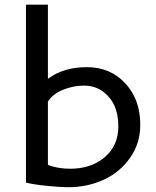

<svg xmlns="http://www.w3.org/2000/svg" viewBox="-20 -782 660 812"><path d="M277.3 -68.4Q365.2 -68.4 422.9 -117.2Q480.5 -166 480.5 -248Q480.5 -348.6 413.1 -396.5Q379.9 -419.9 335 -419.9Q290 -419.9 246.6 -402.3Q203.1 -384.8 182.6 -352.5V-85Q222.7 -68.4 277.3 -68.4ZM89.8 -762.2H182.6V-448.7Q248.5 -498 347.2 -498Q446.3 -498 509.8 -429.7Q573.2 -361.3 573.2 -253.9Q573.2 -175.8 530.3 -114.7Q487.3 -53.7 418.9 -22Q349.6 9.8 268.6 9.8Q234.9 9.8 177.2 3.9Q119.6 -2 89.8 -9.8Z"/></svg>

Font: Spinnaker
Style: Regular
Weight: 400
Designer: Elena Albertoni
Foundry: Elena Albertoni
Version: Version 1.001